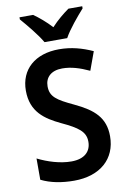

<svg xmlns="http://www.w3.org/2000/svg" viewBox="-102 -997 709 1067"><g transform="rotate(-10 253.0 -463.5)"><path d="M199 -777H327C351 -822 406 -887 440 -925V-937H362C330 -914 296 -887 262 -850C230 -885 194 -915 163 -937H86V-925C120 -886 174 -821 199 -777ZM467 -199C467 -304 408 -356 302 -406C208 -450 173 -473 173 -532C173 -582 207 -616 270 -616C320 -616 368 -601 422 -576L460 -680C401 -707 340 -724 271 -724C136 -724 50 -649 50 -529C50 -409 125 -359 211 -318C303 -275 343 -247 343 -190C343 -136 307 -98 232 -98C168 -98 99 -120 43 -148V-28C95 -2 158 10 228 10C376 10 467 -72 467 -199Z"/></g></svg>

Font: Noto Sans Thai SemCond SemBd
Style: Regular
Weight: 600
Width: 4
Designer: Monotype Design Team
Foundry: Monotype Imaging Inc.
Version: Version 2.002